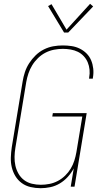

<svg xmlns="http://www.w3.org/2000/svg" viewBox="-20 -982 540 1010"><path d="M194 8Q167 8 141 2Q115 -4 94.5 -19Q74 -34 61 -55.5Q48 -77 42 -102Q36 -127 37 -154Q38 -181 42 -208L99 -553Q103 -578 111 -602.5Q119 -627 133.5 -649.5Q148 -672 167.5 -691Q187 -710 211 -722Q235 -734 260 -738.5Q285 -743 310 -743Q334 -743 357 -739.5Q380 -736 400 -726Q420 -716 435.5 -700.5Q451 -685 459.5 -664.5Q468 -644 470.5 -621Q473 -598 469 -575Q469 -573 468.5 -571.5Q468 -570 468 -568H448Q449 -570 449 -571.5Q449 -573 449 -574Q453 -595 451 -615.5Q449 -636 441.5 -654Q434 -672 420.5 -686.5Q407 -701 389.5 -709.5Q372 -718 351.5 -721.5Q331 -725 310 -725Q288 -725 264.5 -720.5Q241 -716 219.5 -705Q198 -694 180 -676.5Q162 -659 149.5 -638.5Q137 -618 129.5 -595.5Q122 -573 118 -550L61 -205Q57 -181 56.5 -157Q56 -133 61 -110.5Q66 -88 77.5 -68Q89 -48 107 -34.5Q125 -21 148 -15.5Q171 -10 195 -10Q217 -10 240 -14.5Q263 -19 284 -30Q305 -41 322.5 -58Q340 -75 352 -95Q364 -115 371 -137Q378 -159 382 -182L413 -369H255L258 -387H436L372 0H352L368 -96Q355 -72 336.5 -51.5Q318 -31 294.5 -17Q271 -3 245 2.5Q219 8 194 8ZM339 -811H317L233 -950L251 -960L330 -826L454 -962L470 -948Z"/></svg>

Font: Iosevka Curly Thin Oblique
Style: Regular
Weight: 100
Italic angle: -9°
Monospace: yes
Designer: Belleve Invis
Foundry: Belleve Invis
Version: Version 11.1.0; ttfautohint (v1.8.3)